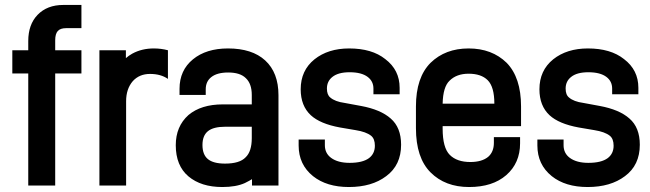

<svg xmlns="http://www.w3.org/2000/svg" viewBox="-20 -730 2627 776"><path d="M203.1 -526.9H309.1V-433.1H203.1V20H94.2V-433.1H29.8V-526.9H94.2V-564Q94.2 -630.9 131.8 -669.9Q170.4 -710 235.8 -710H309.1V-616.2H247.1Q224.1 -616.2 213.6 -604.7Q203.1 -593.3 203.1 -566.9Z M488.8 -526.9V-495.1Q500.5 -505.4 514.6 -513.2Q553.2 -534.2 601.6 -534.2Q631.3 -534.2 658.7 -526.9V-411.1Q629.9 -431.2 586.4 -431.2Q543 -431.2 516.6 -401.9Q489.7 -370.6 489.7 -320.8V20H381.8V-526.9Z M1051.8 -485.8Q1105.5 -436.5 1105.5 -345.2V20H998.5V-5.9Q991.2 -1 969.7 9.8Q934.1 25.9 878.4 25.9Q793 25.9 741.7 -17.1Q690.4 -60.5 690.4 -143.1Q690.4 -219.2 741.7 -265.1Q793 -308.1 880.4 -308.1H997.6V-346.2Q997.6 -391.6 973.6 -414.1Q950.7 -437 902.3 -437Q856.9 -437 833.5 -418Q811.5 -400.4 811.5 -369.1V-346.2H705.6V-371.1Q705.6 -445.8 759.8 -490.2Q813.5 -534.2 901.4 -534.2Q999 -534.2 1051.8 -485.8ZM972.7 -94.2Q997.6 -117.7 997.6 -171.9V-217.8H890.6Q842.8 -217.8 820.6 -200Q798.3 -182.1 798.3 -144Q798.3 -105 820.3 -86.9Q842.3 -68.8 889.6 -68.8Q948.7 -68.8 972.7 -94.2Z M1245.1 -18.1Q1187 -64.9 1187 -142.1V-166H1293V-143.1Q1293 -110.4 1318.4 -91.8Q1345.7 -71.8 1393.1 -71.8Q1445.3 -71.8 1471.2 -90.8Q1495.1 -108.9 1495.1 -141.1Q1495.1 -168.9 1480 -181.2Q1460 -197.3 1417 -204.1L1354 -214.8Q1273.9 -229.5 1236.3 -264.2Q1195.3 -302.2 1195.3 -369.1Q1195.3 -445.3 1251 -490.2Q1306.2 -534.2 1391.1 -534.2Q1483.4 -534.2 1537.1 -491.2Q1595.2 -447.3 1595.2 -375V-349.1H1489.3V-372.1Q1489.3 -401.4 1466.3 -418.9Q1441.4 -438 1393.1 -438Q1346.7 -438 1323.2 -418.9Q1301.3 -401.4 1301.3 -372.1Q1301.3 -346.7 1314.9 -335.9Q1334 -319.3 1373 -314L1439 -301.8Q1518.6 -287.1 1559.1 -251Q1601.1 -214.8 1601.1 -145Q1601.1 -62.5 1541 -18.1Q1482.9 25.9 1390.1 25.9Q1300.3 25.9 1245.1 -18.1Z M2085.9 -220.2H1769V-210Q1769 -132.8 1797.9 -104Q1826.7 -75.2 1880.9 -75.2Q1927.7 -75.2 1953.1 -96.2Q1976.1 -116.2 1976.1 -152.8V-175.8H2082V-150.9Q2082 -70.8 2025.9 -22Q1970.7 25.9 1876 25.9Q1779.3 25.9 1720.2 -33.2Q1661.1 -92.3 1661.1 -211.9V-299.8Q1661.1 -417 1720.2 -476.1Q1779.8 -534.2 1874 -534.2Q1968.3 -534.2 2027.8 -476.1Q2085.9 -416.5 2085.9 -299.8ZM1796.9 -403.8Q1770.5 -378.9 1769 -311H1978Q1978 -378.9 1951.2 -405.8Q1924.8 -432.1 1874 -432.1Q1825.2 -432.1 1796.9 -403.8Z M2210 -18.1Q2151.9 -64.9 2151.9 -142.1V-166H2257.8V-143.1Q2257.8 -110.4 2283.2 -91.8Q2310.5 -71.8 2357.9 -71.8Q2410.2 -71.8 2436 -90.8Q2460 -108.9 2460 -141.1Q2460 -168.9 2444.8 -181.2Q2424.8 -197.3 2381.8 -204.1L2318.8 -214.8Q2238.8 -229.5 2201.2 -264.2Q2160.2 -302.2 2160.2 -369.1Q2160.2 -445.3 2215.8 -490.2Q2271 -534.2 2356 -534.2Q2448.2 -534.2 2502 -491.2Q2560.1 -447.3 2560.1 -375V-349.1H2454.1V-372.1Q2454.1 -401.4 2431.2 -418.9Q2406.2 -438 2357.9 -438Q2311.5 -438 2288.1 -418.9Q2266.1 -401.4 2266.1 -372.1Q2266.1 -346.7 2279.8 -335.9Q2298.8 -319.3 2337.9 -314L2403.8 -301.8Q2483.4 -287.1 2523.9 -251Q2565.9 -214.8 2565.9 -145Q2565.9 -62.5 2505.9 -18.1Q2447.8 25.9 2355 25.9Q2265.1 25.9 2210 -18.1Z"/></svg>

Font: D-DIN-PRO SemiBold
Style: Bold
Weight: 600
Designer: datto
Foundry: CyberFei
Version: Version 1.000;hotconv 1.0.109;makeotfexe 2.5.65596